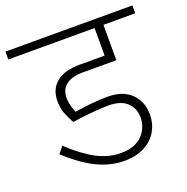

<svg xmlns="http://www.w3.org/2000/svg" viewBox="-136 -797 873 897"><g transform="rotate(-20 300.5 -349.0)"><path d="M179 -382Q179 -350 197 -308Q294 -323 360 -323Q437 -323 478 -282Q519 -241 519 -178Q519 -133 498 -96Q477 -59 435 -36.5Q393 -14 334 -14Q267 -14 200.5 -45.5Q134 -77 58 -147L84 -180Q155 -114 213 -84Q271 -54 331 -54Q400 -54 436.5 -90.5Q473 -127 473 -179Q473 -225 442.5 -254Q412 -283 350 -283Q288 -283 170 -267Q153 -298 143.5 -323.5Q134 -349 134 -383Q134 -443 174.5 -475.5Q215 -508 289 -508H414V-645H-15V-684H616V-645H458V-469H289Q236 -469 207.5 -446.5Q179 -424 179 -382Z"/></g></svg>

Font: FiraGO ExtraLight
Style: Regular
Weight: 200
Designer: bBox Type
Foundry: bBox Type GmbH
Version: Version 1.001